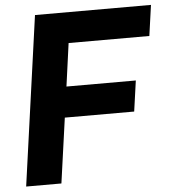

<svg xmlns="http://www.w3.org/2000/svg" viewBox="-53 -793 748 841"><g transform="rotate(-5 321.0 -372.5)"><path d="M28 0H183L223 -286H528L547 -421H242L268 -610H623L642 -745H132Z"/></g></svg>

Font: Mluvka ExtraBold
Style: Italic
Weight: 800
Italic angle: -8°
Designer: Modified by Jiří Krblich, Original typeface by Gumpita Rahayu
Foundry: Gumpita Rahayu & Jiří Krblich
Version: Version 2.000;Glyphs 3.1.1 (3134)